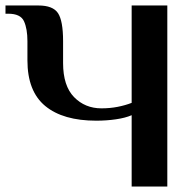

<svg xmlns="http://www.w3.org/2000/svg" viewBox="-21 -680 704 700"><path d="M459 0V-260Q436 -250 401.5 -245Q367 -240 330 -240Q209 -240 144 -293.5Q79 -347 79 -460V-530Q79 -575 66.5 -602.5Q54 -630 9 -630H-1V-660H119Q172 -660 190.5 -632Q209 -604 209 -530V-450Q209 -367 249 -326Q289 -285 349 -285Q380 -285 408 -290.5Q436 -296 459 -305V-660H589V0Z"/></svg>

Font: El Messiri
Style: Bold
Weight: 700
Designer: Mohamed Gaber
Foundry: Kief Type Foundry
Version: Version 2.020; ttfautohint (v1.8.3)